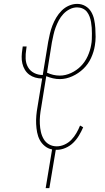

<svg xmlns="http://www.w3.org/2000/svg" viewBox="-20 -763 540 988"><path d="M215 205 248 6Q227 2 210.5 -11.5Q194 -25 184.5 -43Q175 -61 171 -82Q167 -103 166 -125Q165 -147 167 -169Q169 -191 173 -213L197 -359Q178 -359 161 -364Q144 -369 130.5 -379Q117 -389 108 -404Q99 -419 95 -436.5Q91 -454 91.5 -472Q92 -490 95 -509L97 -524H117L115 -509Q111 -485 112 -461Q113 -437 124 -417.5Q135 -398 155.5 -387.5Q176 -377 200 -377L228 -548Q232 -569 237 -590.5Q242 -612 250 -632.5Q258 -653 269.5 -672.5Q281 -692 297.5 -708.5Q314 -725 335 -734Q356 -743 377 -743Q400 -743 419 -732Q438 -721 449 -702.5Q460 -684 464.5 -662.5Q469 -641 470.5 -618.5Q472 -596 472 -573.5Q472 -551 468 -528Q463 -496 448.5 -464.5Q434 -433 409 -409Q384 -385 352 -370.5Q320 -356 288 -356Q270 -356 252.5 -360Q235 -364 218 -371L192 -210Q188 -189 186 -167.5Q184 -146 185 -125Q186 -104 190.5 -84Q195 -64 205 -47Q215 -30 232.5 -20Q250 -10 272 -10Q292 -10 312 -19Q332 -28 347 -43.5Q362 -59 373 -78Q384 -97 392 -117L408 -108Q399 -87 386.5 -66Q374 -45 356.5 -28Q339 -11 316.5 -1.5Q294 8 272 8Q270 8 269 8Q268 8 267 8L234 205ZM288 -374Q317 -374 346 -387.5Q375 -401 396.5 -423Q418 -445 431 -473.5Q444 -502 449 -531Q452 -546 452.5 -561Q453 -576 453 -591Q453 -606 452 -620.5Q451 -635 448.5 -649.5Q446 -664 441 -677.5Q436 -691 427.5 -702Q419 -713 405.5 -719Q392 -725 377 -725Q357 -725 338.5 -715.5Q320 -706 306 -691Q292 -676 282.5 -658Q273 -640 266 -621Q259 -602 255 -583Q251 -564 247 -545L222 -389Q237 -382 253.5 -378Q270 -374 288 -374Z"/></svg>

Font: Iosevka SS04 Thin
Style: Italic
Weight: 100
Italic angle: -9°
Monospace: yes
Designer: Belleve Invis
Foundry: Belleve Invis
Version: Version 19.0.0; ttfautohint (v1.8.4)